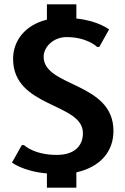

<svg xmlns="http://www.w3.org/2000/svg" viewBox="-20 -790 575 880"><path d="M195 70H330V0C440 -25 500 -95 500 -190C500 -415 180 -390 180 -530C180 -575 225 -620 285 -620C380 -620 425 -575 425 -575H435L480 -655C480 -655 430 -695 330 -705V-770H195V-700C95 -675 40 -604 40 -520C40 -295 360 -320 360 -180C360 -120 320 -80 240 -80C135 -80 90 -125 90 -125H80L35 -45C35 -45 85 -5 195 5Z"/></svg>

Font: Scada
Style: Bold
Weight: 700
Designer: Jovanny Lemonad
Foundry: Jovanny Lemonad
Version: Version 3.005